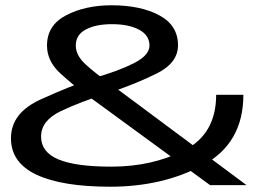

<svg xmlns="http://www.w3.org/2000/svg" viewBox="-20 -701 998 727"><path d="M397.5 6Q596 6 748.8 -76Q901.5 -158 901.5 -342H798.5Q798.5 -193 677 -131.5Q555.5 -70 402 -70Q266.5 -70 201 -97.5Q135.5 -125 135.5 -184Q135.5 -244 209.5 -279.8Q283.5 -315.5 391.5 -349Q494 -383 574 -423Q654 -463 654 -529.5Q654 -605 583.2 -643Q512.5 -681 402.5 -681Q303 -681 230.5 -643.2Q158 -605.5 158 -528.5Q158 -469 208.8 -422.8Q259.5 -376.5 307.5 -342L775.5 0H913.5L392 -388Q340 -424 303.5 -457.8Q267 -491.5 267 -528.5Q267 -569.5 305.2 -589.5Q343.5 -609.5 403.5 -609.5Q467.5 -609.5 506.8 -588.5Q546 -567.5 546 -528.5Q546 -492 488 -462.2Q430 -432.5 334 -405Q246.5 -375.5 134 -324.5Q21.5 -273.5 21.5 -177.5Q21.5 -85 118.2 -39.5Q215 6 397.5 6Z"/></svg>

Font: Anybody Expanded
Style: Regular
Weight: 400
Width: 7
Version: Version 1.113;gftools[0.9.25]